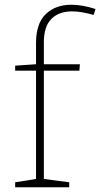

<svg xmlns="http://www.w3.org/2000/svg" viewBox="-20 -790 423 810"><path d="M44 0V-21L132 -35V-492H44V-513L132 -519V-608Q132 -691 173 -730.5Q214 -770 282 -770Q327 -770 383 -752L375 -727Q350 -734 327.5 -738Q305 -742 284 -742Q228 -742 196.5 -710Q165 -678 165 -612V-519H317L315 -492H165V-35L272 -21V0Z"/></svg>

Font: Bitter ExtraLight
Style: Regular
Weight: 200
Designer: Sol Matas, and Bitter project Authors
Foundry: Sol Matas
Version: Version 2.001